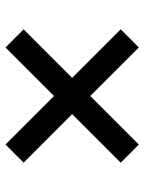

<svg xmlns="http://www.w3.org/2000/svg" viewBox="67 -703 526 700"><g transform="rotate(-90 330.0 -353.0)"><path d="M573 -530 396 -353 573 -176 507 -110 330 -287 153 -110 87 -176 264 -353 87 -530 153 -596 330 -419 507 -596Z"/></g></svg>

Font: Application Medium
Style: Regular
Weight: 500
Designer: Wei Huang
Foundry: Wei Huang
Version: Version 0.012